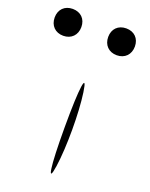

<svg xmlns="http://www.w3.org/2000/svg" viewBox="-180 -1204 929 1190"><g transform="rotate(20 284.0 -609.5)"><path d="M291 -406C291 -141 307 -31 326 -163C345 -295 345 -517 326 -649C307 -781 291 -671 291 -406ZM353 -1024C353 -971 388 -935 441 -935C494 -935 529 -971 529 -1024C529 -1077 494 -1112 441 -1112C388 -1112 353 -1077 353 -1024ZM0 -1024C0 -971 35 -935 88 -935C141 -935 176 -971 176 -1024C176 -1077 141 -1112 88 -1112C35 -1112 0 -1077 0 -1024Z"/></g></svg>

Font: Venom Sans
Style: Regular
Weight: 400
Version: Version 1.001